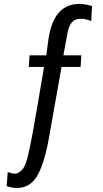

<svg xmlns="http://www.w3.org/2000/svg" viewBox="-20 -775 518 970"><path d="M382.3 -755.4Q406.2 -755.4 444.8 -744.6L440.9 -668.5Q414.6 -680.2 386.2 -680.2Q357.9 -680.2 341.8 -660.6Q325.7 -641.1 319.3 -599.1L300.3 -495.6H391.1L387.2 -437H291L224.6 -63.5Q201.2 59.1 165.8 116.9Q130.4 174.8 64.5 174.8Q43.9 174.8 13.7 165.5L19 93.8Q41 102.5 56.6 102.5Q72.3 102.5 91.8 82.3Q111.3 62 124.5 -2.9Q142.6 -81.1 169.4 -241.7Q196.3 -402.3 202.6 -437H125.5L129.4 -495.6H213.9L224.6 -575.2Q250 -755.4 382.3 -755.4Z"/></svg>

Font: Oxygen-Regular
Style: Regular
Weight: 400
Designer: Vernon Adams
Foundry: Vernon Adams
Version: Version Release 0.2.3 webfont; ttfautohint (v0.93.3-1d66) -l